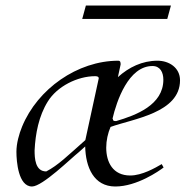

<svg xmlns="http://www.w3.org/2000/svg" viewBox="-20 -658 668 691"><path d="M414.1 -425.8C414.1 -431.6 414.1 -439.5 405.8 -439.5C258.8 -439.5 115.2 -337.9 59.6 -202.6C48.3 -175.3 39.1 -141.6 39.1 -111.8C39.1 -77.1 45.9 13.2 95.2 13.2C132.8 13.2 236.3 -88.9 263.7 -110.4L286.6 -130.9C288.1 -56.2 317.4 13.2 395 13.2C472.7 13.2 552.2 -42.5 568.8 -55.2L562 -67.4C538.6 -53.7 491.2 -26.4 448.7 -26.4C386.2 -26.4 362.3 -74.2 362.3 -126.5C362.3 -152.3 368.2 -178.7 377.9 -201.2C459 -230.5 627.9 -251.5 627.9 -369.1C627.9 -414.1 588.9 -439.5 546.9 -439.5C491.7 -439.5 443.8 -416 404.3 -380.4C407.2 -394.5 410.6 -409.7 414.1 -425.8ZM104.5 -116.7C107.4 -176.8 119.6 -240.7 151.9 -292.5C185.5 -347.2 258.8 -383.8 322.3 -383.8C328.1 -383.8 335.4 -382.8 335.4 -376L287.1 -153.8C223.1 -97.2 189 -63 146.5 -41C106.4 -41 104.5 -88.9 104.5 -116.7ZM384.8 -230.5C399.9 -294.9 442.4 -420.4 528.8 -420.4C556.6 -420.4 567.9 -397.5 567.9 -371.1C567.9 -280.3 469.7 -243.2 397.9 -222.2C387.7 -222.2 386.2 -224.1 386.2 -230.5ZM275.9 -589.8H582L595.2 -638.2H289.1Z"/></svg>

Font: Cardo
Style: Italic
Weight: 400
Designer: David J. Perry
Foundry: David J. Perry
Version: Version 0.99